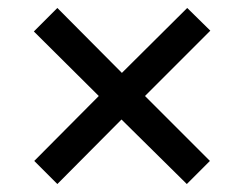

<svg xmlns="http://www.w3.org/2000/svg" viewBox="-20 -594 615 482"><path d="M450 -574 508 -517 344 -353 507 -190 449 -132 285 -294 124 -132 66 -190 228 -353 65 -515 124 -574 286 -411Z"/></svg>

Font: Noto Sans Lao Looped Medium
Style: Regular
Weight: 500
Designer: Mark Frömberg, Ben Mitchell
Foundry: The Fontpad Ltd
Version: Version 1.002; ttfautohint (v1.8.4.7-5d5b)